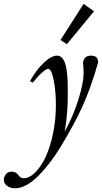

<svg xmlns="http://www.w3.org/2000/svg" viewBox="-123 -734 530 998"><path d="M224.6 -504.4 191.4 -525.9 311.5 -713.9 365.7 -675.3ZM-43 244.6Q-65.9 244.6 -80.3 235.8Q-94.7 227.1 -98.9 218Q-103 209 -103 200.2Q-103 186 -92.8 172.1Q-82.5 158.2 -62.5 158.2Q-40 158.2 -27.3 176.3Q-16.6 192.4 -0.5 192.4Q29.8 192.4 60.1 162.4Q90.3 132.3 114 82Q137.7 31.7 152.6 -39.8Q167.5 -111.3 167.5 -188Q167.5 -260.3 156 -318.1Q144.5 -376 127.4 -376Q117.2 -376 95 -356.4Q72.8 -336.9 47.9 -304.7L32.7 -312Q64 -369.1 103.8 -407Q143.6 -444.8 172.9 -444.8Q187.5 -444.8 197.8 -434.8Q208 -424.8 214.1 -408.7Q220.2 -392.6 223.9 -365.7Q227.5 -338.9 228.5 -311.8Q229.5 -284.7 229.5 -245.6Q229.5 -140.6 213.4 -49.8Q259.3 -134.3 285.4 -219.7Q311.5 -305.2 311.5 -350.1Q311.5 -385.3 308.6 -406.2Q312 -444.8 350.1 -444.8Q387.2 -444.8 387.2 -409.7Q346.2 -268.1 303 -175Q259.8 -82 191.9 29.3Q166.5 71.3 138.7 107.9Q110.8 144.5 80.1 176.3Q49.3 208 17.3 226.3Q-14.6 244.6 -43 244.6Z"/></svg>

Font: Elstob
Style: Italic
Weight: 400
Italic angle: -20°
Designer: Peter S. Baker
Version: Version 1.015